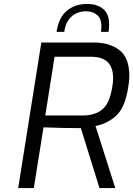

<svg xmlns="http://www.w3.org/2000/svg" viewBox="-20 -951 674 971"><path d="M189 -736H456Q534 -736 584 -697.5Q634 -659 634 -567Q634 -540 628 -507Q612 -405 566 -364.5Q520 -324 463 -314L563 0H483L389 -303Q298 -303 200 -307L151 0H72ZM399 -367Q460 -367 497.5 -397.5Q535 -428 548 -513Q552 -534 552 -556Q552 -664 441 -664H256L209 -367ZM421 -931Q471 -931 501.5 -906Q532 -881 532 -826Q532 -815 531 -806Q530 -797 529 -790H491Q493 -808 493 -817Q493 -856 471.5 -875Q450 -894 415 -894Q374 -894 343.5 -869Q313 -844 305 -790H266Q278 -865 319.5 -898Q361 -931 421 -931Z"/></svg>

Font: Exo
Style: Italic
Weight: 400
Italic angle: -9°
Designer: Natanael Gama
Foundry: Natanael Gama
Version: Version 1.500; ttfautohint (v1.6)